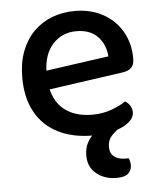

<svg xmlns="http://www.w3.org/2000/svg" viewBox="-50 -525 627 758"><g transform="rotate(-5 263.5 -146.5)"><path d="M112 -177 107 -252 391 -292Q388 -339 358 -370.5Q328 -402 273 -402Q217 -402 180 -362Q143 -322 142 -248L144 -210Q152 -139 195 -103.5Q238 -68 308 -68Q350 -68 385 -81Q420 -94 441 -109Q453 -102 460.5 -90Q468 -78 468 -64Q468 -42 446 -24Q424 -6 386.5 4Q349 14 302 14Q225 14 167 -14.5Q109 -43 77 -99.5Q45 -156 45 -238Q45 -297 62.5 -342.5Q80 -388 111 -419Q142 -450 184 -466Q226 -482 274 -482Q337 -482 385.5 -455.5Q434 -429 461 -382Q488 -335 488 -275Q488 -250 476 -238.5Q464 -227 442 -224ZM338 -14 410 -7Q391 6 376.5 22.5Q362 39 362 65Q362 90 378.5 103Q395 116 423 116H436Q439 123 440.5 130Q442 137 442 144Q442 163 428.5 176Q415 189 381 189Q335 189 302.5 163Q270 137 270 91Q270 62 281 41Q292 20 308.5 6Q325 -8 338 -14Z"/></g></svg>

Font: Baloo Bhaijaan 2 Medium
Style: Regular
Weight: 500
Designer: Sanskriti Dholi, Noopur Datye and Ek Type
Foundry: Ek Type
Version: Version 1.701